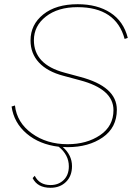

<svg xmlns="http://www.w3.org/2000/svg" viewBox="-20 -691 636 912"><path d="M348 -657Q255 -657 198 -612.5Q141 -568 141 -500Q141 -385 286 -346L360 -326Q535 -280 535 -170Q535 -85 468 -38.5Q401 8 301 8Q286 8 278 7Q322 46 322 98Q322 145 293.5 173Q265 201 220 201Q158 201 135 155L145 144Q167 188 220 188Q258 188 282.5 164Q307 140 307 99Q307 45 259 6Q167 -5 106.5 -56.5Q46 -108 35 -185L51 -190Q60 -109 131 -57.5Q202 -6 301 -6Q392 -6 455.5 -49Q519 -92 519 -168Q519 -268 359 -310L281 -331Q205 -351 165 -394Q125 -437 125 -499Q125 -574 185.5 -622.5Q246 -671 349 -671Q442 -671 504.5 -630.5Q567 -590 587 -511L572 -506Q531 -657 348 -657Z"/></svg>

Font: Elaine Sans Thin
Style: Italic
Weight: 250
Italic angle: -13°
Designer: Wei Huang
Foundry: Wei Huang
Version: Version 2.001;December 24, 2019;FontCreator 12.0.0.2547 64-b